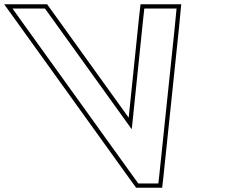

<svg xmlns="http://www.w3.org/2000/svg" viewBox="-339 -810 1054 900"><path d="M-210.8 -673 -280.4 -770H-128.4L-97.3 -727L278.6 -204L332.7 -727L337.6 -770H488.6L479.2 -673L408.1 7L403.3 50H309.3L278.1 7ZM-319.4 -790 261.9 18.7 299.1 70H421.2L428 9.2L499.1 -671L510.6 -790H319.7L312.8 -729.2L264.2 -258.4L-81.1 -738.7L-118.2 -790Z"/></svg>

Font: Nordica Plus
Style: NordicaClassicRgOpOblOl
Weight: 500
Version: Version 1.01